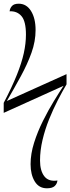

<svg xmlns="http://www.w3.org/2000/svg" viewBox="-26 -780 379 1036"><path d="M227 236Q184 236 161.5 199Q139 162 139 106Q139 50 158 -10Q177 -70 206 -128Q235 -186 265 -235Q295 -284 317 -317L-6 -171V-225Q39 -311 65 -376Q91 -441 102.5 -493.5Q114 -546 114 -593Q114 -665 90 -693Q66 -721 26 -719Q27 -734 38 -747Q49 -760 75 -760Q117 -760 141.5 -720.5Q166 -681 166 -618Q166 -557 144 -495.5Q122 -434 86.5 -369Q51 -304 11 -235L333 -380V-325Q311 -288 286 -239.5Q261 -191 239 -136.5Q217 -82 203.5 -25Q190 32 190 86Q190 141 213 171Q236 201 284 194Q282 212 269 224Q256 236 227 236Z"/></svg>

Font: Noto Serif Display Condensed Light
Style: Regular
Weight: 300
Width: 3
Designer: Monotype Design Team
Foundry: Monotype Imaging Inc.
Version: Version 2.009